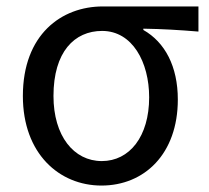

<svg xmlns="http://www.w3.org/2000/svg" viewBox="-20 -563 650 596"><path d="M295 13C428 13 532 -85 532 -254C532 -357 492 -432 425 -470V-474C485 -473 535 -470 596 -465V-543H299C171 -543 51 -456 51 -265C51 -86 164 13 295 13ZM296 -63C209 -63 146 -141 146 -265C146 -402 211 -467 297 -467C391 -467 443 -370 443 -261C443 -139 382 -63 296 -63Z"/></svg>

Font: Source Han Sans KR Regular
Style: Regular
Weight: 400
Designer: Ryoko NISHIZUKA (kana & ideographs); Paul D. Hunt (Latin, Greek & Cyrillic); Wenlong ZHANG (bopomofo); Sandoll Communica
Foundry: Adobe Systems Incorporated
Version: Version 1.004;PS 1.004;hotconv 1.0.82;makeotf.lib2.5.63406